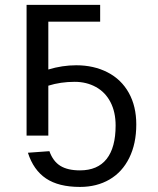

<svg xmlns="http://www.w3.org/2000/svg" viewBox="-20 -548 640 776"><path d="M530.8 -44.9Q530.8 32.7 502.4 90.1Q474.1 147.5 422.6 177.5Q371.1 207.5 303.2 207.5Q216.8 207.5 166 173.3Q115.2 139.2 92.8 69.3L179.7 63Q194.3 104 223.9 122.3Q253.4 140.6 303.2 140.6Q374.5 140.6 410.9 94.5Q447.3 48.3 447.3 -40.5Q447.3 -95.2 426.5 -135.3Q405.8 -175.3 367.7 -196.3Q329.6 -217.3 281.7 -217.3Q225.1 -217.3 175.3 -201.7V0H87.4V-528.3H384.8V-460.4H175.3V-267.1Q231.9 -284.2 288.1 -284.2Q359.4 -284.2 414.8 -255.6Q470.2 -227.1 500.5 -172.9Q530.8 -118.7 530.8 -44.9Z"/></svg>

Font: Cousine
Style: Regular
Weight: 400
Monospace: yes
Designer: Steve Matteson
Foundry: Monotype Imaging Inc.
Version: Version 1.21